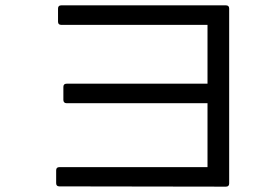

<svg xmlns="http://www.w3.org/2000/svg" viewBox="-20 -721 1040 718"><path d="M190 -36C190 -28 194 -24 202 -24L825 -23C833 -23 837 -27 837 -35V-689C837 -697 833 -701 825 -701H209C201 -701 197 -697 197 -689V-640C197 -632 201 -628 209 -628H756V-408H229C221 -408 217 -404 217 -396V-347C217 -340 221 -335 229 -335H756V-96H202C194 -96 190 -92 190 -84Z"/></svg>

Font: LINE Seed JP App_OTF Regular
Style: Regular
Weight: 400
Designer: LY Corporation & Fontrix & Fontworks
Version: Version 1.002